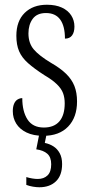

<svg xmlns="http://www.w3.org/2000/svg" viewBox="-20 -563 380 810"><path d="M163 10Q121 10 92 -4Q63 -18 48.5 -41.5Q34 -65 34 -94Q34 -113 39.5 -125.5Q45 -138 54.5 -143.5Q64 -149 74 -149Q74 -93 96 -59Q118 -25 165 -25Q208 -25 230.5 -51Q253 -77 253 -127Q253 -151 246 -170Q239 -189 220 -207.5Q201 -226 167 -246Q125 -273 98.5 -296.5Q72 -320 60.5 -347Q49 -374 49 -412Q49 -474 84 -508.5Q119 -543 178 -543Q215 -543 241 -531Q267 -519 280.5 -498Q294 -477 294 -451Q294 -427 284 -413.5Q274 -400 254 -400Q254 -453 234 -480.5Q214 -508 174 -508Q136 -508 118 -483.5Q100 -459 100 -422Q100 -381 122.5 -354.5Q145 -328 195 -298Q235 -275 259 -251.5Q283 -228 294 -200Q305 -172 305 -135Q305 -68 267.5 -29Q230 10 163 10ZM146 227Q134 227 119 224.5Q104 222 91 217V184Q104 188 116.5 190Q129 192 139 192Q165 192 180.5 177Q196 162 196 130Q196 100 179.5 85.5Q163 71 133 67L148 -9H179L169 40Q189 44 205.5 54.5Q222 65 232 83.5Q242 102 242 129Q242 177 216 202Q190 227 146 227Z"/></svg>

Font: Noto Serif Khmer ExtraCondensed Light
Style: Regular
Weight: 300
Width: 2
Designer: Danh Hong and the Monotype Design Team
Foundry: Monotype Imaging Inc.
Version: Version 2.004